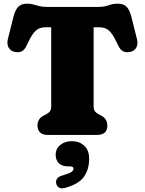

<svg xmlns="http://www.w3.org/2000/svg" viewBox="-20 -738 792 1050"><path d="M241 -700H511Q551 -700 574 -709Q597 -718 623 -718Q656 -718 672.8 -700.5Q689.5 -683 699 -644L729 -524Q736 -496.5 725.2 -477.5Q714.5 -458.5 691 -454Q669.5 -449.5 653.5 -457.5Q637.5 -465.5 626 -490Q608 -529.5 593 -551Q578 -572.5 561 -580.8Q544 -589 520 -589H492V-157Q492 -137.5 499.5 -128.8Q507 -120 518 -114L534 -105.5Q567 -88 567 -51Q567 0 509.5 0H242.5Q213 0 199 -13.8Q185 -27.5 185 -51.5Q185 -88 218 -105.5L234 -114Q245.5 -120 252.8 -128.8Q260 -137.5 260 -157V-589H232Q208 -589 191 -580.8Q174 -572.5 159 -551Q144 -529.5 126 -490Q115 -465.5 99 -457.5Q83 -449.5 61 -454Q38 -458.5 27.2 -477.5Q16.5 -496.5 23 -524L53 -644Q63 -683 79.5 -700.5Q96 -718 129 -718Q146.5 -718 161.8 -713.5Q177 -709 195.5 -704.5Q214 -700 241 -700ZM354 172Q319.5 172 302 154.8Q284.5 137.5 284.5 108.5Q284.5 75 310 54.5Q335.5 34 371.5 34Q414 34 440.8 58.8Q467.5 83.5 467.5 130.5Q467.5 188.5 439 228.8Q410.5 269 336 289.5Q315.5 295.5 303 288Q290.5 280.5 287.5 265.5Q284.5 251 291.5 239.8Q298.5 228.5 317.5 223Q359 210.5 370.5 202.5Q382 194.5 382 185Q382 172 364 172Z"/></svg>

Font: Fraunces 9pt S100 Black
Style: Regular
Weight: 900
Version: Version 1.000; ttfautohint (v1.8.3)